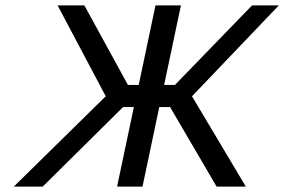

<svg xmlns="http://www.w3.org/2000/svg" viewBox="-20 -690 1051 710"><path d="M555 -670 493 -376H453L292 -670H193L371 -334L31 0H138L435 -294H475L413 0H507L569 -294H609L781 0H889L690 -334L1011 -670H912L627 -376H587L649 -670Z"/></svg>

Font: LT Wave Text Italic
Style: Regular
Weight: 400
Designer: Daniel Lyons
Version: Version 2.5 (Glyphs App)